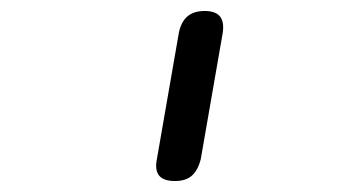

<svg xmlns="http://www.w3.org/2000/svg" viewBox="-20 -775 640 350"><path d="M266 -485 306 -715Q310 -735 321.5 -745Q333 -755 353 -755Q373 -755 381 -745Q389 -735 386 -715L346 -485Q341 -465 330 -455Q319 -445 299 -445Q278 -445 270 -455Q262 -465 266 -485Z"/></svg>

Font: Maple Mono Light
Style: Italic
Weight: 300
Italic angle: -10°
Monospace: yes
Designer: subframe7536
Version: Version 7.000